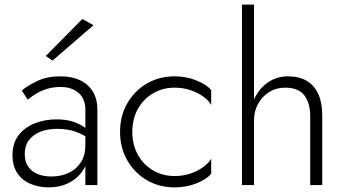

<svg xmlns="http://www.w3.org/2000/svg" viewBox="-20 -800 1492 830"><path d="M87 -135Q87 -170 105 -194Q123 -218 154.5 -230.5Q186 -243 226 -243Q273 -243 307.5 -230.5Q342 -218 370 -197V-229Q362 -238 343.5 -251Q325 -264 295.5 -274Q266 -284 224 -284Q173 -284 129.5 -266.5Q86 -249 60 -215Q34 -181 34 -129Q34 -83 54.5 -52Q75 -21 111 -5.5Q147 10 190 10Q239 10 277.5 -9.5Q316 -29 338.5 -63.5Q361 -98 361 -142L349 -172Q349 -129 330 -99Q311 -69 277.5 -53Q244 -37 202 -37Q169 -37 143 -47.5Q117 -58 102 -79.5Q87 -101 87 -135ZM100 -369Q114 -381 134.5 -394Q155 -407 182 -415.5Q209 -424 242 -424Q290 -424 319.5 -398.5Q349 -373 349 -326V0H401V-326Q401 -371 382 -403Q363 -435 327.5 -452.5Q292 -470 242 -470Q183 -470 141.5 -450Q100 -430 74 -409ZM384 -691 336 -718 178 -558 207 -538Z M552 -230Q552 -286 576 -329Q600 -372 641.5 -396.5Q683 -421 735 -421Q772 -421 804 -410Q836 -399 859.5 -382Q883 -365 893 -346V-411Q872 -435 828.5 -452.5Q785 -470 735 -470Q668 -470 615 -439Q562 -408 530.5 -354Q499 -300 499 -230Q499 -161 530.5 -106.5Q562 -52 615 -21Q668 10 735 10Q785 10 828.5 -7Q872 -24 893 -49V-114Q883 -96 859.5 -78.5Q836 -61 804 -50Q772 -39 735 -39Q683 -39 641.5 -63.5Q600 -88 576 -131Q552 -174 552 -230Z M1078 -780H1026V0H1078ZM1321 -296V0H1373V-302Q1373 -356 1356 -393.5Q1339 -431 1306 -450.5Q1273 -470 1225 -470Q1177 -470 1140 -445Q1103 -420 1081.5 -377.5Q1060 -335 1060 -280H1078Q1078 -319 1095.5 -351Q1113 -383 1143.5 -402Q1174 -421 1213 -421Q1270 -421 1295.5 -388Q1321 -355 1321 -296Z"/></svg>

Font: Jost Light
Style: Regular
Weight: 300
Version: Version 3.710